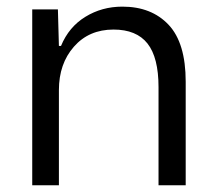

<svg xmlns="http://www.w3.org/2000/svg" viewBox="-20 -553 645 573"><path d="M76.2 0V-524.9H152.8L155.8 -416H162.1Q185.5 -472.7 234.9 -502.9Q284.2 -533.2 345.2 -533.2Q432.1 -533.2 483.2 -479Q534.2 -424.8 534.2 -309.1V0H453.1V-293Q453.1 -381.3 420.2 -423.1Q387.2 -464.8 318.8 -464.8Q245.6 -464.8 200.7 -413.8Q155.8 -362.8 155.8 -284.2V0Z"/></svg>

Font: Lumene Sans
Style: Regular
Weight: 400
Designer: Deni Anggara
Version: Version 1.003;Glyphs 3.1.2 (3151)